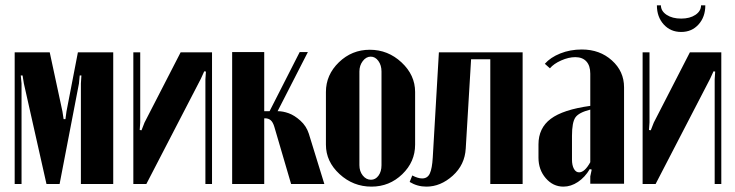

<svg xmlns="http://www.w3.org/2000/svg" viewBox="-20 -692 2763 722"><path d="M405.8 -495.1V0H284.2V-377.9L286.1 -408.2H279.8L276.9 -377.9L204.1 0H154.8L69.8 -377.9L64.9 -408.2H58.1L61 -377.9V0H35.2V-495.1H167L214.8 -272.9L219.2 -244.1H226.1L230 -272.9L272.9 -495.1Z M659.2 -495.1H777.3V0H752.4V-394L754.4 -422.9L748 -423.8L735.4 -396L530.3 0H481.4V-495.1H507.3V-231.9L505.4 -203.1L512.2 -202.1L523.4 -231Z M1074.7 0 1011.7 -214.8Q1006.3 -232.9 997.8 -240Q989.3 -247.1 977.1 -247.1H973.6V0H853V-496.1H973.6V-273.9H993.7L1106.9 -496.1H1137.7L1023.9 -273.9H1024.9Q1043.9 -273.9 1065.7 -266.1Q1087.4 -258.3 1109.6 -238.3Q1131.8 -218.3 1141.1 -189.9L1199.7 0Z M1370.6 -504.9Q1439 -504.9 1490 -457.3Q1541 -409.7 1541 -346.2V-147.9Q1541 -83.5 1492.7 -36.9Q1444.3 9.8 1377 9.8Q1308.1 9.8 1256.8 -37.4Q1205.6 -84.5 1205.6 -147.9V-346.2Q1205.6 -410.6 1254.4 -457.8Q1303.2 -504.9 1370.6 -504.9ZM1331.5 -422.9V-70.8Q1331.5 -47.9 1344.2 -32Q1356.9 -16.1 1375 -16.1Q1392.1 -16.1 1403.3 -31.5Q1414.6 -46.9 1414.6 -70.8V-422.9Q1414.6 -446.8 1402.8 -462.9Q1391.1 -479 1374 -479Q1356.9 -479 1344.2 -462.4Q1331.5 -445.8 1331.5 -422.9Z M1520.5 -7.8 1530.3 -32.2Q1551.8 -21 1567.4 -21Q1587.9 -21 1596.4 -39.8Q1605 -58.6 1607.4 -100.1L1630.4 -495.1H1945.3V0H1823.7V-469.2H1751.5L1731.4 -133.8Q1728 -72.3 1682.4 -31.2Q1636.7 9.8 1583.5 9.8Q1549.3 9.8 1520.5 -7.8Z M2004.9 -99.1V-148.9Q2004.9 -210.4 2051 -245.1Q2097.2 -279.8 2199.7 -293.9V-415Q2199.7 -444.8 2185.1 -460.9Q2170.4 -477.1 2143.1 -477.1Q2118.2 -477.1 2090.1 -464.6Q2062 -452.1 2047.9 -435.1L2028.8 -452.1Q2049.8 -476.1 2086.9 -491Q2124 -505.9 2168 -505.9Q2235.4 -505.9 2281 -464.8Q2326.7 -423.8 2326.7 -363.8V-1H2199.7V-28.8L2205.1 -54.2L2197.8 -56.2Q2179.7 -25.4 2153.3 -7.8Q2127 9.8 2098.6 9.8Q2059.6 9.8 2032.2 -22Q2004.9 -53.7 2004.9 -99.1ZM2157.7 -43.9Q2178.7 -43.9 2199.7 -82V-279.8Q2156.7 -269 2143.8 -250.5Q2130.9 -231.9 2130.9 -181.2V-91.8Q2130.9 -70.3 2138.2 -57.1Q2145.5 -43.9 2157.7 -43.9Z M2616.2 -671.9H2632.3Q2632.3 -628.4 2606.9 -600.1Q2581.5 -571.8 2541.5 -571.8Q2501.5 -571.8 2475.8 -600.1Q2450.2 -628.4 2450.2 -671.9H2465.3Q2465.3 -650.4 2486.8 -636.2Q2508.3 -622.1 2541.5 -622.1Q2574.2 -622.1 2595.2 -636.2Q2616.2 -650.4 2616.2 -671.9ZM2574.2 -495.1H2692.4V0H2667.5V-394L2669.4 -422.9L2663.1 -423.8L2650.4 -396L2445.3 0H2396.5V-495.1H2422.4V-231.9L2420.4 -203.1L2427.2 -202.1L2438.5 -231Z"/></svg>

Font: Moniqa Black Heading
Style: Regular
Weight: 900
Designer: Rajesh Rajput
Foundry: Rajesh Rajput
Version: Version 1.000